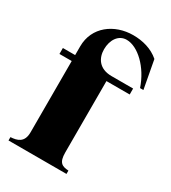

<svg xmlns="http://www.w3.org/2000/svg" viewBox="-177 -806 795 895"><g transform="rotate(30 220.5 -358.0)"><path d="M14 -18V0H326V-18C291 -20 271 -29 271 -84V-468H396V-500H280C212 -500 187 -545 187 -591C187 -641 213 -682 257 -682C318 -682 391 -613 423 -518H441L413 -669C374 -703 323 -716 273 -716C172 -716 84 -652 84 -547V-500H18V-468H84V-84C84 -29 49 -20 14 -18Z"/></g></svg>

Font: Sprat Condesed
Style: Bold
Weight: 700
Width: 3
Designer: Ethan Nakache
Foundry: Collletttivo
Version: Version 2.000;Glyphs 3.2 (3217)